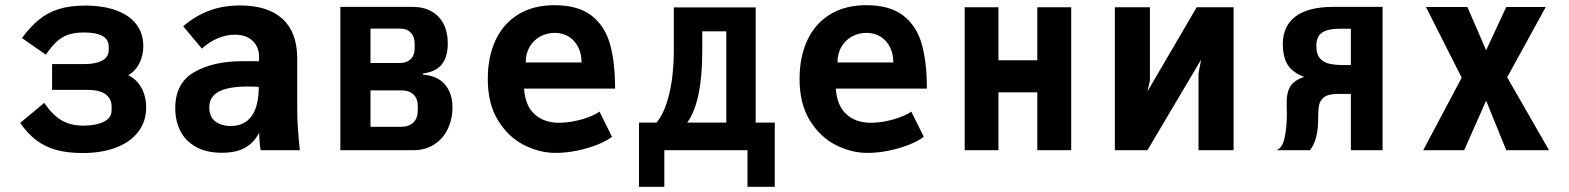

<svg xmlns="http://www.w3.org/2000/svg" viewBox="-20 -578 6040 739"><path d="M57.5 -105 150.5 -182Q181 -136.5 216 -115.5Q251 -94.5 300 -94.5Q349 -94.5 379.2 -109.2Q409.5 -124 409.5 -153.5V-168.5Q409.5 -197.5 386.8 -214.8Q364 -232 317 -232H180.5V-331.5H307Q349.5 -331.5 374 -345.2Q398.5 -359 398.5 -386.5V-398.5Q398.5 -453 303 -453Q268.5 -453 243.8 -444.8Q219 -436.5 198.8 -418.2Q178.5 -400 156.5 -367.5L64.5 -431.5Q96.5 -475 129.8 -502.2Q163 -529.5 206 -543Q249 -556.5 307 -556.5Q377 -556.5 427.5 -538Q478 -519.5 504.8 -484.5Q531.5 -449.5 531.5 -401Q531.5 -363.5 516 -333.5Q500.5 -303.5 473.5 -288.5Q505.5 -273.5 524 -240.5Q542.5 -207.5 542.5 -164.5Q542.5 -111 512.8 -71.5Q483 -32 427.8 -10.5Q372.5 11 298 11Q238 11 194.5 -1.5Q151 -14 118.5 -39.2Q86 -64.5 57.5 -105Z M654.5 -161.5Q654.5 -258 727.2 -300.2Q800 -342.5 914.5 -342.5H977V-362Q977 -383 967 -402Q957 -421 936 -432.8Q915 -444.5 884 -444.5Q851.5 -444.5 818.5 -430.8Q785.5 -417 757 -391L685 -477Q733.5 -518 786.5 -537.5Q839.5 -557 904.5 -557Q1011 -557 1067.5 -505.2Q1124 -453.5 1124 -353V-159.5Q1124 -121.5 1126.5 -85Q1129 -48.5 1134 0H983Q978 -32.5 977.5 -67Q957.5 -28.5 923 -9.2Q888.5 10 833.5 10Q774 10 733.8 -12.8Q693.5 -35.5 674 -74.2Q654.5 -113 654.5 -161.5ZM976 -243.5Q957.5 -245 934 -245Q859.5 -245 822.5 -225.5Q785.5 -206 785.5 -165Q785.5 -128 809 -110.5Q832.5 -93 868 -93Q921 -93 948.5 -131.2Q976 -169.5 976 -243.5Z M1290 -551.5H1568.5Q1610 -551.5 1640.5 -534.5Q1671 -517.5 1687.2 -486Q1703.5 -454.5 1703.5 -411.5Q1703.5 -359 1680.5 -330.2Q1657.5 -301.5 1607.5 -295V-291Q1665 -286 1693.2 -252.2Q1721.5 -218.5 1721.5 -165Q1721.5 -119 1703.2 -81.2Q1685 -43.5 1651 -21.8Q1617 0 1571.5 0H1290ZM1588 -151.5V-170Q1588 -198.5 1571.5 -214.2Q1555 -230 1527.5 -230H1406V-90H1523.5Q1554 -90 1571 -106.5Q1588 -123 1588 -151.5ZM1576 -392V-410.5Q1576 -437 1560.8 -452.5Q1545.5 -468 1519.5 -468H1406V-335.5H1519.5Q1545.5 -335.5 1560.8 -350.5Q1576 -365.5 1576 -392Z M1857.5 -273.5Q1857.5 -359.5 1887.5 -423.5Q1917.5 -487.5 1975.2 -522.8Q2033 -558 2114 -558Q2205.5 -558 2257 -517.8Q2308.5 -477.5 2328 -407.8Q2347.5 -338 2347.5 -237H1997Q2001.5 -171 2037.8 -138.2Q2074 -105.5 2132 -105.5Q2160.5 -105.5 2192.2 -112Q2224 -118.5 2249.5 -128.8Q2275 -139 2287.5 -148.5L2335.5 -51.5Q2316 -36 2280.8 -21.8Q2245.5 -7.5 2202.5 1.5Q2159.5 10.5 2118.5 10.5Q2056.5 10.5 1996.5 -20Q1936.5 -50.5 1897 -114.5Q1857.5 -178.5 1857.5 -273.5ZM2115.5 -451.5Q2085 -451.5 2059.2 -437.5Q2033.5 -423.5 2018.5 -397.8Q2003.5 -372 2003.5 -337.5H2218.5Q2218.5 -370.5 2205.5 -396.5Q2192.5 -422.5 2169 -437Q2145.5 -451.5 2115.5 -451.5Z M2439.5 -106H2507Q2538 -143 2555.8 -216Q2573.5 -289 2573.5 -387.5V-549.5H2888.5V-106H2962V141H2857V0H2537V141H2439.5ZM2775.5 -106V-457.5H2683V-382.5Q2683 -185.5 2625 -106Z M3057.5 -273.5Q3057.5 -359.5 3087.5 -423.5Q3117.5 -487.5 3175.2 -522.8Q3233 -558 3314 -558Q3405.5 -558 3457 -517.8Q3508.5 -477.5 3528 -407.8Q3547.5 -338 3547.5 -237H3197Q3201.5 -171 3237.8 -138.2Q3274 -105.5 3332 -105.5Q3360.5 -105.5 3392.2 -112Q3424 -118.5 3449.5 -128.8Q3475 -139 3487.5 -148.5L3535.5 -51.5Q3516 -36 3480.8 -21.8Q3445.5 -7.5 3402.5 1.5Q3359.5 10.5 3318.5 10.5Q3256.5 10.5 3196.5 -20Q3136.5 -50.5 3097 -114.5Q3057.5 -178.5 3057.5 -273.5ZM3315.5 -451.5Q3285 -451.5 3259.2 -437.5Q3233.5 -423.5 3218.5 -397.8Q3203.5 -372 3203.5 -337.5H3418.5Q3418.5 -370.5 3405.5 -396.5Q3392.5 -422.5 3369 -437Q3345.5 -451.5 3315.5 -451.5Z M3693 -550H3823V-346H3972.5V-550H4103V0H3972.5V-222.5H3823V0H3693Z M4271 -550H4406V-268.5L4396.5 -226L4586 -550H4728V0H4593V-295.5L4603 -348.5L4396.5 0H4271Z M4933 -138Q4933 -160.5 4932.5 -169Q4930.5 -219.5 4946 -244.8Q4961.5 -270 5000 -282Q4955 -298.5 4936.2 -328.8Q4917.5 -359 4917.5 -408.5Q4917.5 -477.5 4966.2 -514.5Q5015 -551.5 5111 -551.5H5301.5V0H5179.5V-216.5H5128.5Q5093.5 -216.5 5077.2 -204.5Q5061 -192.5 5057.2 -173.8Q5053.5 -155 5053.5 -121.5Q5053.5 -39 5022 0H4893.5Q4916 -8.5 4924.5 -48Q4933 -87.5 4933 -138ZM5179.5 -327.5V-467.5H5139.5Q5090 -467.5 5068.2 -452.2Q5046.5 -437 5046.5 -401Q5046.5 -370 5060 -354Q5073.5 -338 5096.2 -332.8Q5119 -327.5 5153.5 -327.5Z M5606 -279 5468.5 -551H5628L5700 -384.5L5777.5 -551H5929.5L5781 -280.5L5942 0H5777.5L5700 -190.5L5615.5 0H5458Z"/></svg>

Font: JuliaMono ExtraBold
Style: Regular
Weight: 800
Monospace: yes
Designer: cormullion
Foundry: corm
Version: Version 0.055; ttfautohint (v1.8.4)